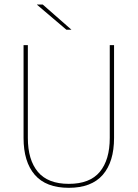

<svg xmlns="http://www.w3.org/2000/svg" viewBox="-20 -844 625 872"><path d="M292.5 9Q189 9 138 -50Q87 -109 87 -217.5V-639H106.5V-217.5Q106.5 -118 152 -63.5Q197.5 -9 292.5 -9Q388 -9 433.2 -63.5Q478.5 -118 478.5 -217.5V-639H498V-217.5Q498 -109 446.8 -50Q395.5 9 292.5 9ZM304 -709.5 174 -823.5H148V-822.5L281.5 -709H304Z"/></svg>

Font: Anek Kannada Medium Thin
Style: Regular
Weight: 250
Version: Version 1.003